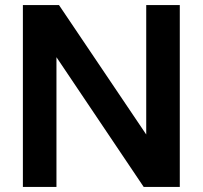

<svg xmlns="http://www.w3.org/2000/svg" viewBox="-20 -735 798 755"><path d="M202 0H70V-715H212L607 -129H555V-715H687V0H545L151 -586H202Z"/></svg>

Font: Wix Madefor Display
Style: Bold
Weight: 700
Designer: Dalton Maag Ltd
Foundry: Dalton Maag Ltd
Version: Version 3.100